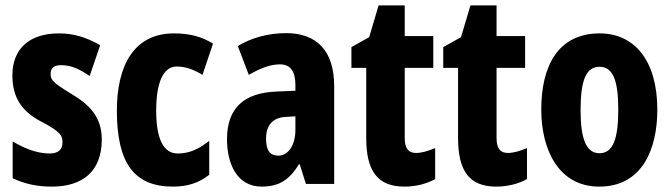

<svg xmlns="http://www.w3.org/2000/svg" viewBox="-20 -683 2495 713"><path d="M358 -165C358 -252 308 -297 244 -335C175 -377 168 -387 168 -408C168 -431 181 -441 207 -441C249 -441 279 -423 313 -401L352 -515C300 -545 253 -559 199 -559C89 -559 26 -502 26 -403C26 -322 60 -270 132 -232C210 -192 212 -176 212 -154C212 -127 196 -113 164 -113C114 -113 65 -135 27 -158V-21C74 1 120 10 173 10C287 10 358 -47 358 -165Z M622 10C675 10 718 -3 757 -34V-160C718 -129 683 -113 640 -113C587 -113 560 -167 560 -272C560 -378 587 -436 636 -436C668 -436 697 -426 732 -405L771 -521C732 -545 689 -559 626 -559C475 -559 414 -436 414 -272C414 -79 477 10 622 10Z M1042 -560C977 -560 914 -543 863 -512L904 -405C951 -432 986 -444 1020 -444C1059 -444 1077 -417 1077 -368V-346L1006 -343C887 -338 823 -283 823 -166C823 -76 859 10 952 10C1018 10 1056 -17 1090 -73H1093L1116 0H1221V-363C1221 -496 1155 -560 1042 -560ZM1043 -249 1077 -251V-201C1077 -143 1050 -105 1013 -105C983 -105 968 -124 968 -168C968 -218 993 -247 1043 -249Z M1525 -115C1496 -115 1483 -133 1483 -170V-431H1589V-549H1483V-663H1386L1351 -545L1285 -508V-431H1340V-171C1340 -49 1381 10 1482 10C1523 10 1564 0 1596 -18V-133C1569 -122 1546 -115 1525 -115Z M1866 -115C1837 -115 1824 -133 1824 -170V-431H1930V-549H1824V-663H1727L1692 -545L1626 -508V-431H1681V-171C1681 -49 1722 10 1823 10C1864 10 1905 0 1937 -18V-133C1910 -122 1887 -115 1866 -115Z M2421 -276C2421 -458 2336 -559 2207 -559C2053 -559 1990 -439 1990 -276C1990 -125 2056 10 2205 10C2365 10 2421 -129 2421 -276ZM2136 -274C2136 -386 2157 -435 2206 -435C2256 -435 2276 -385 2276 -276C2276 -166 2256 -114 2206 -114C2157 -114 2136 -167 2136 -274Z"/></svg>

Font: Noto Sans Gujarati UI ExtraCondensed ExtraBold
Style: Regular
Weight: 800
Width: 2
Designer: Jelle Bosma - Monotype Design Team, Universal Thirst
Foundry: Monotype Imaging Inc.
Version: Version 2.106